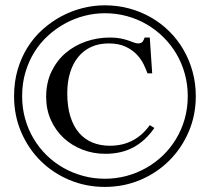

<svg xmlns="http://www.w3.org/2000/svg" viewBox="-20 -698 800 733"><path d="M569.3 -209.5Q535.6 -160.6 489.7 -135.7Q443.8 -110.8 381.8 -110.8Q335.9 -110.8 294.9 -126.7Q253.9 -142.6 223.1 -171.1Q192.4 -199.7 174.3 -239.7Q156.2 -279.8 156.2 -328.1Q156.2 -382.3 176.5 -424.6Q196.8 -466.8 230.5 -495.6Q264.2 -524.4 308.1 -539.6Q352.1 -554.7 399.4 -554.7Q422.9 -554.7 439.9 -551.3Q457 -547.9 469.7 -543.5Q482.4 -539.1 491.5 -535.6Q500.5 -532.2 507.8 -532.2Q514.6 -532.2 518.8 -534.4Q522.9 -536.6 525.4 -540Q527.8 -543.5 529.3 -547.4Q530.8 -551.3 532.2 -554.7H551.8L561 -418H543Q538.1 -432.1 528.8 -451.7Q519.5 -471.2 502.7 -489.3Q485.8 -507.3 459.5 -519.8Q433.1 -532.2 394.5 -532.2Q357.4 -532.2 328.1 -518.8Q298.8 -505.4 278.6 -480.5Q258.3 -455.6 247.6 -420.7Q236.8 -385.7 236.8 -342.8Q236.8 -291.5 248.5 -253.7Q260.3 -215.8 281.7 -190.9Q303.2 -166 333 -153.8Q362.8 -141.6 399.4 -141.6Q495.6 -141.6 551.8 -220.2ZM696.8 -331.1Q696.8 -375.5 685.5 -416.3Q674.3 -457 653.6 -492.2Q632.8 -527.3 604 -555.9Q575.2 -584.5 540 -605Q504.9 -625.5 464.4 -636.5Q423.8 -647.5 380.4 -647.5Q341.3 -647.5 303 -637.7Q264.6 -627.9 229.5 -608.9Q194.3 -589.8 164.1 -562.5Q133.8 -535.2 111.8 -500Q89.8 -464.8 77.1 -422.4Q64.5 -379.9 64.5 -331.1Q64.5 -285.6 75.9 -244.6Q87.4 -203.6 108.4 -168.5Q129.4 -133.3 158.4 -105Q187.5 -76.7 222.7 -56.9Q257.8 -37.1 297.6 -26.4Q337.4 -15.6 380.4 -15.6Q422.4 -15.6 462.2 -26.1Q502 -36.6 537.1 -56.4Q572.3 -76.2 601.6 -104.2Q630.9 -132.3 652.1 -167.5Q673.3 -202.6 685.1 -243.9Q696.8 -285.2 696.8 -331.1ZM727.5 -331.1Q727.5 -257.8 700.2 -194.6Q672.9 -131.3 625.7 -84.5Q578.6 -37.6 515.4 -11Q452.1 15.6 380.4 15.6Q308.6 15.6 245.6 -10.7Q182.6 -37.1 135.5 -83.5Q88.4 -129.9 61 -193.4Q33.7 -256.8 33.7 -331.1Q33.7 -385.3 47.4 -431.9Q61 -478.5 85.2 -517.1Q109.4 -555.7 142.6 -585.4Q175.8 -615.2 214.1 -635.7Q252.4 -656.2 294.9 -667Q337.4 -677.7 380.4 -677.7Q429.2 -677.7 473.9 -665.5Q518.6 -653.3 557.1 -631.1Q595.7 -608.9 627.2 -577.4Q658.7 -545.9 680.9 -507.3Q703.1 -468.8 715.3 -424.1Q727.5 -379.4 727.5 -331.1Z"/></svg>

Font: Doulos SIL APac
Style: Regular
Weight: 400
Designer: Walt Agee, Victor Gaultney, Peter Martin, Debbi Hosken, Becca Hirsbrunner
Foundry: SIL International
Version: Version 5.000